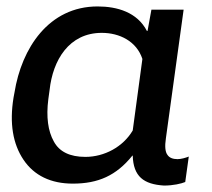

<svg xmlns="http://www.w3.org/2000/svg" viewBox="-20 -560 658 596"><path d="M206 10C285 10 341 -15 391 -77H392C394 -12 426 12 489 16C518 16 543 10 555 5L566 -74C556 -70 542 -66 531 -66C517 -66 506 -70 500 -79C493 -88 491 -105 495 -131L550 -530H450L438 -464H436C406 -522 344 -540 283 -540C131 -540 47 -410 25 -273L22 -257C9 -177 20 -113 53 -64C86 -15 138 10 206 10ZM245 -73C197 -73 164 -89 147 -121C129 -153 123 -197 130 -252L134 -281C144 -373 194 -458 296 -458C351 -458 404 -432 422 -377L392 -155C362 -104 304 -73 245 -73Z"/></svg>

Font: Cheyenne Sans Medium
Style: Italic
Weight: 500
Italic angle: -8.13011°
Designer: The Public Sans project authors (U.S. Web Design System), Libre Franklin designed by Pablo Impallari and Rodrigo Fuenzal
Foundry: The Cheyenne Sans Project Authors
Version: Version 2.007